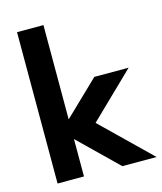

<svg xmlns="http://www.w3.org/2000/svg" viewBox="-105 -766 712 843"><g transform="rotate(-15 251.0 -344.0)"><path d="M502 0H346.5L172 -170V0H52V-688H172V-259.5L329 -410.5H485L282 -214Z"/></g></svg>

Font: Lucymar Sans SemiBold
Style: Regular
Weight: 600
Foundry: The League of Moveable Type (original font) / Main changes by Cristiano Sobral with portions from Mirco Monsees
Version: Version 2.001;August 30, 2020;FontCreator 13.0.0.2681 64-bit